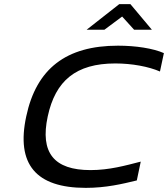

<svg xmlns="http://www.w3.org/2000/svg" viewBox="-20 -900 813 929"><path d="M754 -554 773 -643C721 -666 637 -679 551 -679C300 -679 156 -568 107 -337C57 -105 154 9 395 9C493 9 572 -10 642 -27L661 -118C587 -99 509 -77 418 -77C241 -77 173 -161 211 -337C248 -509 347 -593 538 -593C618 -593 699 -578 754 -554ZM399 -756H485L571 -820L629 -756H715L611 -880H557Z"/></svg>

Font: LT Wave
Style: Italic
Weight: 400
Designer: Daniel Lyons
Version: Version 2.5 (Glyphs App)